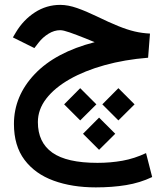

<svg xmlns="http://www.w3.org/2000/svg" viewBox="-20 -457 698 807"><path d="M410.1 -18.4 477.6 -86.4 545.6 -18.4 477.6 49.1ZM249.6 -18.4 317.1 -86.4 385.1 -18.4 317.1 49.1ZM328.9 105.2 396.4 37.3 464.4 105.2 396.4 172.7ZM377.9 -279.8Q369.6 -283.2 362.5 -286.1Q355.5 -289.1 339.8 -295.4Q299.3 -311.5 272.7 -320.8Q246.1 -330.1 232.9 -330.1Q208 -330.1 183.8 -315.2Q159.7 -300.3 142.6 -278.3L124.5 -254.9L34.2 -299.8L46.9 -321.3Q78.1 -373.5 126.7 -405Q175.3 -436.5 233.4 -436.5Q266.1 -436.5 304.2 -423.1Q342.3 -409.7 385.7 -388.7Q439 -362.8 477.1 -347.4Q515.1 -332 546.4 -324.7Q577.6 -317.4 610.4 -315.9L602.5 -214.4Q503.9 -206.5 419.7 -183.1Q335.4 -159.7 272.5 -123.8Q209.5 -87.9 174.3 -42.2Q139.2 3.4 139.2 56.2Q139.2 141.6 200 184.6Q260.7 227.5 389.6 227.5Q444.8 227.5 494.9 218.5Q544.9 209.5 593.8 186.5L619.6 287.1Q568.4 311.5 510 321Q451.7 330.6 382.8 330.6Q282.7 330.6 205.1 302.2Q127.4 273.9 83 214.8Q38.6 155.8 38.6 64Q38.6 -53.2 125.7 -145.3Q212.9 -237.3 377.9 -279.8Z"/></svg>

Font: Vazir Medium FD-WOL-UI
Style: Medium-FD-WOL-UI
Weight: 500
Designer: Saber Rastikerdar
Foundry: Saber Rastikerdar
Version: Version 30.0.0